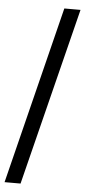

<svg xmlns="http://www.w3.org/2000/svg" viewBox="-58 -773 404 912"><g transform="rotate(5 144.0 -316.5)"><path d="M76.2 106.4H0L210.9 -740.2H288.1Z"/></g></svg>

Font: Pretendard GOV
Style: Regular
Weight: 400
Designer: Base glyphs from Inter by Rasmus Andersson; Hangeul glyphs from Noto Sans CJK(Source Han Sans) by Jang Soo-young and Kan
Foundry: Kil Hyung-jin
Version: Version 1.309